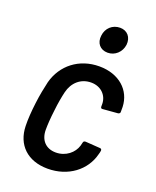

<svg xmlns="http://www.w3.org/2000/svg" viewBox="-136 -797 717 885"><g transform="rotate(20 222.5 -354.5)"><path d="M283 -589C319 -589 348 -616 353 -653C357 -691 334 -717 299 -717C262 -717 233 -691 229 -653C224 -616 246 -589 283 -589ZM206 8C306 8 384 -51 405 -136C407 -142 408 -147 409 -153C410 -159 407 -164 401 -164L329 -169C323 -169 318 -167 317 -160C317 -159 316 -158 316 -156C315 -151 314 -148 313 -144C302 -107 265 -75 216 -75C166 -75 137 -108 137 -158C137 -183 139 -215 144 -255C148 -292 154 -325 160 -350C172 -400 209 -434 260 -434C309 -434 340 -400 341 -360C341 -356 341 -351 341 -346C341 -340 344 -336 350 -337L424 -343C430 -344 435 -348 434 -354V-378C431 -458 368 -517 270 -517C171 -517 95 -457 71 -367C64 -337 56 -298 51 -256C46 -216 43 -175 44 -143C46 -51 107 8 206 8Z"/></g></svg>

Font: Barlow Semi Condensed Medium
Style: Italic
Weight: 500
Width: 4
Italic angle: -7°
Designer: Jeremy Tribby
Foundry: Tribby Type
Version: Version 1.422;hotconv 1.0.109;makeotfexe 2.5.65596